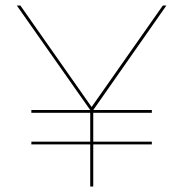

<svg xmlns="http://www.w3.org/2000/svg" viewBox="-20 -678 666 698"><path d="M532 -278V-268H319V-163H532V-153H319V0H308V-153H94V-163H308V-268H94V-278H308L41 -658H54L313 -289L572 -658H585L319 -278Z"/></svg>

Font: Ysabeau Hairline
Style: Regular
Weight: 100
Designer: Christian Thalmann (Catharsis Fonts)
Version: Version 0.003